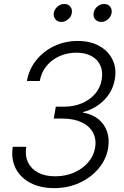

<svg xmlns="http://www.w3.org/2000/svg" viewBox="-20 -946 632 976"><path d="M255.4 10.3Q185.1 10.3 134.3 -16.4Q83.5 -43 59.6 -90.3Q35.6 -137.7 44.9 -199.7H113.3Q106.4 -153.8 122.8 -120.1Q139.2 -86.4 174.6 -68.1Q210 -49.8 260.3 -49.8Q312.5 -49.8 356 -68.6Q399.4 -87.4 428 -120.4Q456.5 -153.3 463.4 -194.8Q470.7 -239.3 452.4 -272.7Q434.1 -306.2 394 -324.7Q354 -343.3 295.9 -343.3H253.4L263.7 -403.8H306.2Q355 -403.8 395.8 -420.9Q436.5 -438 463.4 -469Q490.2 -500 497.1 -542Q503.9 -582.5 490.2 -613Q476.6 -643.6 445.3 -660.9Q414.1 -678.2 368.2 -678.2Q321.8 -678.2 282.2 -660.4Q242.7 -642.6 216.3 -610.4Q189.9 -578.1 182.1 -534.2H116.7Q127.4 -594.2 164.3 -640.1Q201.2 -686 256.1 -711.9Q311 -737.8 375 -737.8Q439.5 -737.8 485.1 -712.2Q530.8 -686.5 552 -642.8Q573.2 -599.1 564 -544.9Q554.2 -483.9 511 -439Q467.8 -394 402.8 -376.5L402.3 -373.5Q449.7 -365.2 480.5 -340.1Q511.2 -314.9 524.2 -277.3Q537.1 -239.7 529.8 -193.8Q520 -135.7 481.2 -89.4Q442.4 -43 383.8 -16.4Q325.2 10.3 255.4 10.3ZM494.1 -834.5Q475.1 -834.5 463.9 -847.9Q452.6 -861.3 456.1 -880.4Q459 -899.4 474.6 -912.6Q490.2 -925.8 509.3 -925.8Q528.3 -925.8 539.3 -912.6Q550.3 -899.4 547.4 -880.4Q544.4 -861.3 528.8 -847.9Q513.2 -834.5 494.1 -834.5ZM292 -834.5Q272.9 -834.5 261.7 -847.9Q250.5 -861.3 253.4 -880.4Q256.8 -899.4 272.5 -912.6Q288.1 -925.8 307.1 -925.8Q326.2 -925.8 337.2 -912.6Q348.1 -899.4 345.2 -880.4Q342.3 -861.3 326.4 -847.9Q310.5 -834.5 292 -834.5Z"/></svg>

Font: Inter 24pt Light
Style: Italic
Weight: 300
Italic angle: -9.3988°
Designer: Rasmus Andersson
Foundry: rsms
Version: Version 4.001;git-66647c0bb